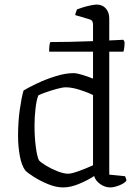

<svg xmlns="http://www.w3.org/2000/svg" viewBox="-20 -820 599 840"><path d="M256 0Q225 0 190 -14.5Q155 -29 127.5 -46.5Q100 -64 90 -75Q74 -97 66.5 -139Q59 -181 59 -225Q59 -287 66.5 -340Q74 -393 83 -424Q104 -437 142 -455Q180 -473 223 -486.5Q266 -500 302 -500Q315 -500 338.5 -493Q362 -486 387 -476V-594H195Q195 -612 196.5 -622Q198 -632 200 -636Q236 -636 287 -637Q338 -638 387 -640V-713Q387 -720 384 -726.5Q381 -733 370 -736L309 -754Q310 -761 312.5 -767.5Q315 -774 317 -779Q327 -783 343.5 -788Q360 -793 377 -796.5Q394 -800 403 -800Q428 -800 443 -783Q458 -766 458 -740V-643Q507 -645 520 -646L525 -636Q525 -621 523.5 -610.5Q522 -600 520 -594H458V-56L527 -49Q528 -47 530.5 -41Q533 -35 533 -29Q523 -17 500.5 -8.5Q478 0 463 0Q439 0 418 -15Q397 -30 392 -50Q365 -32 327 -16Q289 0 256 0ZM278 -60Q293 -60 326 -72Q359 -84 387 -97V-404Q366 -415 330.5 -426.5Q295 -438 268 -438Q254 -438 230 -431.5Q206 -425 183 -417Q160 -409 148 -403Q140 -385 135.5 -346.5Q131 -308 131 -271Q131 -218 137 -174.5Q143 -131 151 -118Q159 -109 182 -95Q205 -81 232 -70.5Q259 -60 278 -60Z"/></svg>

Font: Texturina ExtraLight
Style: Regular
Weight: 200
Designer: Guillermo Torres Carreño
Foundry: Omnibus-Type
Version: Version 1.002; ttfautohint (v1.8.3)